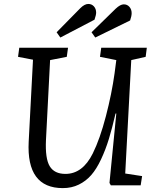

<svg xmlns="http://www.w3.org/2000/svg" viewBox="-20 -943 798 977"><path d="M388.2 -900.9Q410.2 -922.9 429.2 -922.9Q446.8 -922.9 458 -910.4Q469.2 -897.9 469.2 -878.9Q469.2 -866.7 460.9 -842.8L287.1 -752L268.1 -778.8ZM568.8 -898.9Q592.3 -920.9 609.9 -920.9Q627.4 -920.9 638.7 -908Q649.9 -895 649.9 -876Q649.9 -861.3 642.1 -838.9L464.8 -752L445.8 -778.8ZM617.2 -60.1 703.1 -46.9 695.8 0H543.9L537.1 -12.2L571.8 -365.2H567.9Q550.8 -291 534.2 -236.6Q517.6 -182.1 494.4 -132.6Q471.2 -83 444.3 -52.2Q417.5 -21.5 381.1 -3.7Q344.7 14.2 299.8 14.2Q113.8 14.2 126 -222.2L147.9 -639.2L71.8 -653.8L78.1 -700.2H326.2L319.8 -653.8L234.9 -637.2L213.9 -230Q209.5 -135.7 233.2 -96.9Q256.8 -58.1 313 -58.1Q400.4 -58.1 452.1 -162.1Q488.8 -236.3 518.8 -351.6Q548.8 -466.8 563 -569.8L571.8 -637.2L488.8 -653.8L495.1 -700.2H727.1L721.2 -653.8L647.9 -637.2Z"/></svg>

Font: Literata Book
Style: Italic
Weight: 400
Italic angle: -3°
Designer: Latin by Veronika Burian and Jose Scaglione. Greek by Irene Vlachou. Cyrillic by Vera Evstafieva
Foundry: TypeTogether
Version: Version 1.003;PS 001.003;hotconv 1.0.88;makeotf.lib2.5.64775